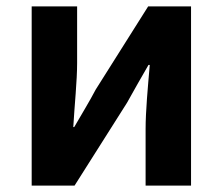

<svg xmlns="http://www.w3.org/2000/svg" viewBox="-20 -580 696 600"><path d="M79 0H213L377 -259C395 -292 425 -344 444 -377H448C442 -307 435 -233 435 -176V0H577V-560H443L279 -300C262 -267 231 -216 212 -183H209C213 -252 221 -327 221 -383V-560H79Z"/></svg>

Font: Noto Sans HK
Style: Bold
Weight: 700
Designer: Ryoko NISHIZUKA 西塚涼子 (kana, bopomofo & ideographs); Paul D. Hunt (Latin, Greek & Cyrillic); Sandoll Communications 산돌커뮤니
Foundry: Adobe
Version: Version 2.002;hotconv 1.0.116;makeotfexe 2.5.65601